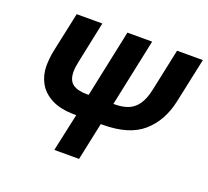

<svg xmlns="http://www.w3.org/2000/svg" viewBox="-122 -864 1097 1014"><g transform="rotate(20 426.5 -357.0)"><path d="M278 0 324 -212H317Q236 -212 185 -238.5Q134 -265 110.5 -308.5Q87 -352 87 -403Q87 -419 89 -443Q91 -467 98 -499L144 -714H288L239 -480Q236 -466 234 -451.5Q232 -437 232 -423Q232 -375 259 -355Q286 -335 341 -335H349L429 -714H568L488 -335H496Q537 -335 569 -347Q601 -359 623.5 -390Q646 -421 658 -478L708 -714H853L799 -461Q774 -346 697 -279Q620 -212 472 -212H462L417 0Z"/></g></svg>

Font: Noto IKEA Latin
Style: Bold Italic
Weight: 700
Italic angle: -12°
Designer: Monotype Design Team
Foundry: Monotype Imaging Inc.
Version: Version 1.0